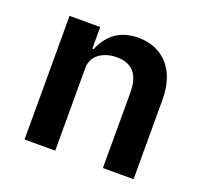

<svg xmlns="http://www.w3.org/2000/svg" viewBox="-98 -640 796 753"><g transform="rotate(20 300.0 -264.0)"><path d="M203 0V-345C203 -400 253 -427 305 -427C370 -427 402 -390 402 -315V0H530V-333C530 -458 460 -528 359 -528C275 -528 231 -481 208 -425H203V-516H75V0Z"/></g></svg>

Font: IBM Mono SemiBold
Style: Regular
Weight: 600
Monospace: yes
Designer: Mike Abbink, Paul van der Laan, Pieter van Rosmalen
Foundry: Bold Monday
Version: Version 2.3